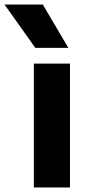

<svg xmlns="http://www.w3.org/2000/svg" viewBox="-90 -828 388 848"><path d="M59.5 0V-547H219V0ZM66 -616.5 -70 -808H99L212 -616.5Z"/></svg>

Font: Encode Sans Condensed Thin
Style: Bold
Weight: 700
Version: Version 3.002